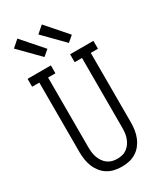

<svg xmlns="http://www.w3.org/2000/svg" viewBox="-240 -1062 980 1157"><g transform="rotate(-30 250.0 -484.0)"><path d="M250 8Q224 8 199 2.5Q174 -3 152 -16.5Q130 -30 114 -50.5Q98 -71 88.5 -94.5Q79 -118 75 -143.5Q71 -169 71 -195V-680H21V-735H183V-680H132V-195Q132 -177 134 -159.5Q136 -142 142 -125Q148 -108 158 -93Q168 -78 182.5 -67Q197 -56 214.5 -51.5Q232 -47 250 -47Q268 -47 285.5 -51.5Q303 -56 317.5 -67Q332 -78 342 -93Q352 -108 358 -125Q364 -142 366 -159.5Q368 -177 368 -195V-680H317V-735H479V-680H429V-195Q429 -169 425 -143.5Q421 -118 411.5 -94.5Q402 -71 386 -50.5Q370 -30 348 -16.5Q326 -3 301 2.5Q276 8 250 8ZM345 -798 211 -934 259 -976 385 -832ZM175 -798 41 -934 89 -976 215 -832Z"/></g></svg>

Font: Iosevka Curly Slab Light
Style: Regular
Weight: 300
Monospace: yes
Designer: Belleve Invis
Foundry: Belleve Invis
Version: Version 22.1.2; ttfautohint (v1.8.4)